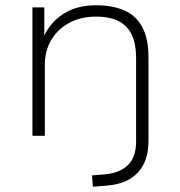

<svg xmlns="http://www.w3.org/2000/svg" viewBox="-20 -515 684 728"><path d="M332 193 329 150 378 146Q435 141 465.5 110.5Q496 80 496 22V-294Q496 -348 480 -382.5Q464 -417 430.5 -434.5Q397 -452 344 -452Q286 -452 242 -428Q198 -404 174 -363Q150 -322 150 -270V0H103V-487H148V-370H143Q168 -428 219 -461.5Q270 -495 344 -495Q407 -495 451.5 -475.5Q496 -456 519.5 -412Q543 -368 543 -298V20Q543 59 532.5 89Q522 119 501.5 140.5Q481 162 451.5 174Q422 186 383 189Z"/></svg>

Font: Nunito Sans 10pt SemiExpanded ExtraLight
Style: Regular
Weight: 250
Width: 6
Designer: Vernon Adams
Foundry: Vernon Adams
Version: Version 3.101;gftools[0.9.27]